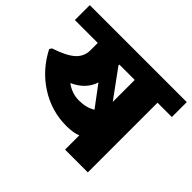

<svg xmlns="http://www.w3.org/2000/svg" viewBox="-165 -851 1049 1049"><g transform="rotate(45 359.5 -327.0)"><path d="M210.8 -277.6Q255.8 -243.2 311.7 -243.2Q367.5 -243.2 407 -267.9L317 -388.3Q293.2 -314.5 210.8 -277.6ZM447.4 -538.4H328.6V-531.3L447.4 -368.6ZM447.4 0V-110.2Q414.1 -96.1 361 -96.1Q246.2 -96.1 149.1 -158.2Q52.1 -220.4 -2.5 -327.1L6.1 -340.7Q89.5 -368 125.6 -400.7Q161.8 -433.3 161.8 -483.3V-538.4H-15.2V-653.7H734.1V-538.4H623.4V0Z"/></g></svg>

Font: Khula ExtraBold
Style: Regular
Weight: 800
Designer: Erin McLaughlin, Steve Matteson
Version: Version 1.002;PS 1.0;hotconv 1.0.72;makeotf.lib2.5.5900; ttf